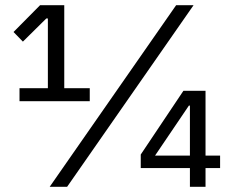

<svg xmlns="http://www.w3.org/2000/svg" viewBox="-20 -718 887 738"><path d="M55 -329V-379H164V-647H158L68 -558L32 -595L134 -698H227V-379H325V-329ZM171 0 657 -698H724L238 0ZM710 0V-72H521V-124L685 -369H770V-120H826V-72H770V0ZM710 -312H706L576 -120H710Z"/></svg>

Font: IBM Plex Sans Thai
Style: Regular
Weight: 400
Designer: Mike Abbink, Paul van der Laan, Pieter van Rosmalen, Ben Mitchell, Mark Frömberg
Foundry: Bold Monday
Version: Version 1.1